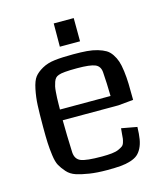

<svg xmlns="http://www.w3.org/2000/svg" viewBox="-108 -796 773 888"><g transform="rotate(-15 278.5 -352.5)"><path d="M60.5 0ZM495.1 -275.4Q436.5 -269.5 422.4 -268.6H156.2Q156.7 -197.8 160.2 -113.3Q162.6 -80.6 188.2 -70.1Q213.9 -59.6 288.1 -59.6Q315.9 -59.6 335.9 -61.8Q356 -64 368.4 -69.6Q380.9 -75.2 387.9 -80.3Q395 -85.4 398.4 -96.4Q401.9 -107.4 402.8 -115Q403.8 -122.6 404.8 -137.9Q405.8 -153.3 407.2 -163.1L481.9 -149.4Q481 -115.2 477.1 -91.6Q473.1 -67.9 463.9 -49.8Q454.6 -31.7 441.9 -21.2Q429.2 -10.7 407.7 -3.9Q386.2 2.9 360.4 5.1Q334.5 7.3 296.4 7.3Q247.6 7.3 211.4 1.7Q175.3 -3.9 149.7 -12.2Q124 -20.5 107.4 -39.3Q90.8 -58.1 81.3 -75.2Q71.8 -92.3 67.4 -125.5Q63 -158.7 61.8 -185.8Q60.5 -212.9 60.5 -260.7Q60.5 -328.1 62.3 -365.7Q64 -403.3 71.8 -441.2Q79.6 -479 92.8 -496.1Q106 -513.2 131.8 -527.8Q157.7 -542.5 192.9 -546.6Q228 -550.8 282.2 -550.8Q319.8 -550.8 347.2 -548.6Q374.5 -546.4 397.5 -539.6Q420.4 -532.7 435.3 -523.9Q450.2 -515.1 461.7 -498Q473.1 -481 479.2 -462.6Q485.4 -444.3 489.3 -414.1Q493.2 -383.8 494.1 -352.8Q495.1 -321.8 495.1 -275.4ZM156.7 -319.8H398.9Q397.9 -382.3 394 -434.1Q392.1 -463.9 368.4 -473.9Q344.7 -483.9 281.7 -483.9Q211.9 -483.9 193.4 -476.1Q185.1 -473.6 179 -467.5Q172.9 -461.4 168.9 -450.2Q165 -439 162.8 -429.2Q160.6 -419.4 159.4 -402.1Q158.2 -384.8 157.7 -375.2Q157.2 -365.7 157 -346.2Q156.7 -326.7 156.7 -319.8ZM231.4 -600.6Q231.4 -619.1 231.7 -656.2Q231.9 -693.4 231.9 -711.9H327.6Q327.6 -693.4 327.9 -656.2Q328.1 -619.1 328.1 -600.6Z"/></g></svg>

Font: Coda
Style: Regular
Weight: 400
Designer: vernon adams
Foundry: vernon adams
Version: Version 2.001; ttfautohint (v0.8) -r 50 -G 200 -x